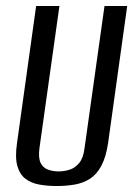

<svg xmlns="http://www.w3.org/2000/svg" viewBox="-20 -611 452 643"><path d="M170 12Q138 12 111 7Q84 2 65 -12.5Q46 -27 38 -55.5Q30 -84 37 -132L101 -591H179L112 -114Q108 -82 116 -65.5Q124 -49 140.5 -43Q157 -37 176 -37Q196 -37 214 -43Q232 -49 245.5 -65.5Q259 -82 263 -114L330 -591H406L342 -132Q335 -85 319.5 -56Q304 -27 281.5 -12.5Q259 2 230.5 7Q202 12 170 12Z"/></svg>

Font: Alumni Sans Thin Medium
Style: Italic
Weight: 500
Italic angle: -8°
Version: Version 1.016